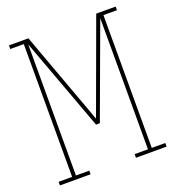

<svg xmlns="http://www.w3.org/2000/svg" viewBox="-133 -841 866 947"><g transform="rotate(-20 300.0 -367.5)"><path d="M20 0V-19H91V-716H20V-735H122L300 -249L478 -735H580V-716H509V-19H580V0H419V-19H489V-707L310 -221H290L111 -707V-19H181V0Z"/></g></svg>

Font: Iosevka Curly Slab ThEx
Style: Regular
Weight: 100
Width: 7
Monospace: yes
Designer: Belleve Invis
Foundry: Belleve Invis
Version: Version 11.1.0; ttfautohint (v1.8.3)